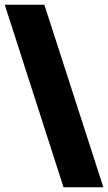

<svg xmlns="http://www.w3.org/2000/svg" viewBox="-25 -731 457 812"><path d="M243.7 61 -4.9 -710.9H162.6L412.1 61Z"/></svg>

Font: Roboto Condensed Black
Style: Regular
Weight: 900
Designer: Christian Robertson
Foundry: Google
Version: Version 3.008; 2023